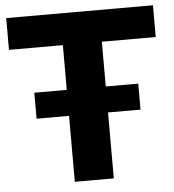

<svg xmlns="http://www.w3.org/2000/svg" viewBox="-51 -747 720 795"><g transform="rotate(-5 309.0 -350.0)"><path d="M228 -568H4V-700H614V-568H390V0H228ZM93 -382H525V-274H93Z"/></g></svg>

Font: Montserrat-Bold
Style: Bold
Weight: 700
Version: Version 7.200